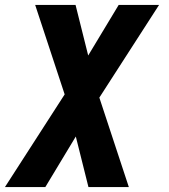

<svg xmlns="http://www.w3.org/2000/svg" viewBox="-62 -540 682 775"><path d="M-42 215 199 -159 80 -520H243L294 -316L417 -520H580L339 -146L458 215H295L244 11L121 215Z"/></svg>

Font: Iosevka Aile Heavy Oblique
Style: Regular
Weight: 900
Italic angle: -9°
Designer: Belleve Invis
Foundry: Belleve Invis
Version: Version 31.1.0; ttfautohint (v1.8.4)